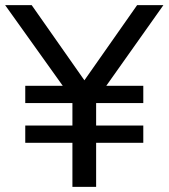

<svg xmlns="http://www.w3.org/2000/svg" viewBox="-27 -725 654 745"><path d="M254 0V-171H71V-238H254V-325H71V-392H228V-376L-7 -705H96L312 -397H289L505 -705H607L374 -376V-392H529V-325H346V-238H529V-171H346V0Z"/></svg>

Font: Nunito Sans 12pt ExtraLight Medium
Style: Regular
Weight: 500
Version: Version 3.101;gftools[0.9.27]